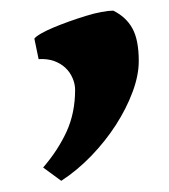

<svg xmlns="http://www.w3.org/2000/svg" viewBox="-20 -146 310 352"><path d="M234.4 -34.2Q234.4 -7.8 223.1 22.5Q211.9 52.7 192.6 82.8Q173.3 112.8 147.5 139.6Q121.6 166.5 92.3 185.5L59.1 161.1Q86.4 129.4 102.1 95.2Q117.7 61 117.7 18.6Q117.7 7.8 113 -2.9Q108.4 -13.7 99.9 -21.7Q91.3 -29.8 78.9 -34.2Q66.4 -38.6 50.8 -37.6L43 -75.2Q45.9 -79.1 55.2 -84.5Q64.5 -89.8 77.9 -95.5Q91.3 -101.1 106.9 -106.7Q122.6 -112.3 137.7 -116.9Q152.8 -121.6 166 -124Q179.2 -126.5 187.5 -126.5Q210.9 -115.2 222.7 -94Q234.4 -72.8 234.4 -34.2Z"/></svg>

Font: Gentium Basic
Style: Bold
Weight: 700
Designer: J. Victor Gaultney and Annie Olsen
Foundry: SIL International
Version: Version 1.100